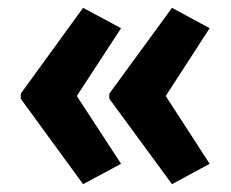

<svg xmlns="http://www.w3.org/2000/svg" viewBox="-20 -570 590 490"><path d="M33 -331 192 -550 289 -498 176 -325 289 -152 192 -100 33 -318ZM259 -331 419 -550 515 -498 403 -325 515 -152 419 -100 259 -318Z"/></svg>

Font: Noto Sans Tamil UI Condensed
Style: Bold
Weight: 700
Width: 3
Designer: Jelle Bosma - Monotype Design Team
Foundry: Monotype Imaging Inc.
Version: Version 2.004; ttfautohint (v1.8.4.7-5d5b)